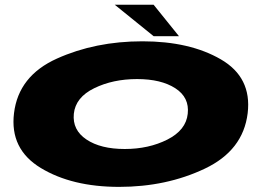

<svg xmlns="http://www.w3.org/2000/svg" viewBox="-20 -762 1102 788"><path d="M469 5Q275.5 5 147.5 -72.5Q19.5 -150 37.5 -297.5Q56 -450.5 213.5 -521.5Q371 -592.5 564.5 -592.5Q758.5 -592.5 886.2 -518.5Q1014 -444.5 996.5 -297.5Q978 -144.5 820.5 -69.8Q663 5 469 5ZM492 -150.5Q590.5 -150.5 667 -189.2Q743.5 -228 750.5 -295Q758 -362 699.5 -399.8Q641 -437.5 542.5 -437.5Q443.5 -437.5 366.8 -400Q290 -362.5 283 -295Q276.5 -228.5 334.8 -189.5Q393 -150.5 492 -150.5ZM610.5 -613.5 451 -742.5H610.5L714.5 -613.5Z"/></svg>

Font: Anybody UltraExpanded ExtraBold
Style: Italic
Weight: 800
Width: 9
Italic angle: -10°
Designer: Tyler Finck
Foundry: Etcetera Type Company
Version: Version 1.010; ttfautohint (v1.8.3) -l 8 -r 50 -G 200 -x 14 